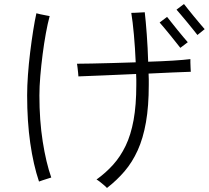

<svg xmlns="http://www.w3.org/2000/svg" viewBox="-20 -864 1040 955"><path d="M512 71Q509 67 498 57.5Q487 48 476 39.5Q465 31 460 29Q506 -4 542.5 -44.5Q579 -85 605 -139Q631 -193 644.5 -267Q658 -341 658 -443Q658 -455 658 -468.5Q658 -482 657 -496Q574 -492 496 -489Q418 -486 370 -484Q370 -489 368.5 -502.5Q367 -516 365.5 -529.5Q364 -543 363 -547Q391 -547 437 -548Q483 -549 540 -550.5Q597 -552 655 -554Q652 -625 646 -691.5Q640 -758 633 -800Q638 -800 652.5 -800.5Q667 -801 681 -802Q695 -803 700 -803Q705 -761 710 -693Q715 -625 717 -557Q784 -559 840 -562.5Q896 -566 927 -570Q927 -566 927 -552.5Q927 -539 928 -525Q929 -511 929 -507Q893 -506 837.5 -503.5Q782 -501 719 -498Q720 -484 720 -470Q720 -456 720 -442Q720 -336 706 -256Q692 -176 665 -116.5Q638 -57 599.5 -12Q561 33 512 71ZM174 39Q146 -44 130.5 -152Q115 -260 115 -390Q115 -436 119 -491.5Q123 -547 130 -604Q137 -661 145 -711.5Q153 -762 161 -798Q167 -796 181 -793Q195 -790 208.5 -787.5Q222 -785 227 -784Q217 -747 208 -697.5Q199 -648 192 -593.5Q185 -539 180.5 -486Q176 -433 176 -389Q176 -265 192.5 -160Q209 -55 235 19Q231 20 217.5 24.5Q204 29 191 33Q178 37 174 39ZM962 -690Q955 -699 941 -716.5Q927 -734 910.5 -754Q894 -774 879.5 -791Q865 -808 858 -816L895 -844Q902 -835 916 -817.5Q930 -800 946 -780.5Q962 -761 976.5 -744Q991 -727 998 -719ZM877 -626Q870 -635 856 -652.5Q842 -670 826 -690Q810 -710 795.5 -727Q781 -744 774 -752L811 -780Q818 -771 832 -753.5Q846 -736 862 -716Q878 -696 892.5 -679Q907 -662 914 -654Z"/></svg>

Font: Zen Kaku Gothic Antique
Style: Regular
Weight: 400
Designer: Yoshimichi Ohira
Foundry: Positype
Version: Version 1.001